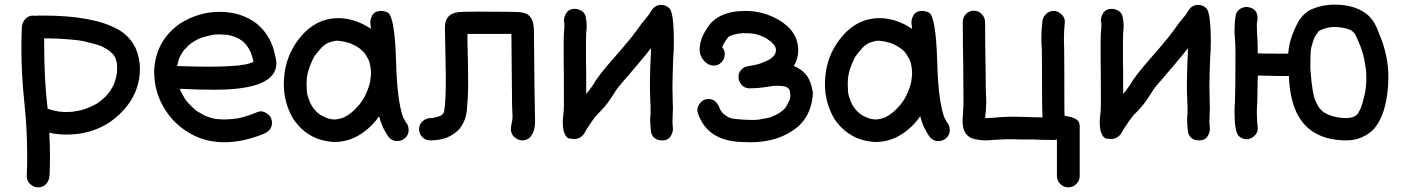

<svg xmlns="http://www.w3.org/2000/svg" viewBox="-20 -594 6033 826"><path d="M170 -429V-410Q170 -247 185 -126H186Q201 -120 233 -114H237Q248 -112 264 -112L290 -113Q291 -113 293.5 -113.5Q296 -114 298 -114Q300 -114 301 -115Q338 -120 358 -130L366 -133Q400 -148 411 -159Q412 -159 413.5 -160.5Q415 -162 417 -163Q433 -176 447 -193L448 -195Q453 -200 463 -218L471 -233V-235Q479 -254 482 -274L483 -280Q484 -294 484 -309Q484 -323 479 -336Q479 -343 468 -358V-359Q457 -370 452 -374Q452 -375 451 -375Q450 -375 450 -376Q435 -386 415 -396H414Q388 -406 339 -417L314 -421Q242 -429 170 -429ZM166 -527Q378 -527 485 -469Q537 -441 563 -388Q582 -345 582 -298Q582 -212 529 -141Q430 -15 265 -15Q228 -15 192 -23Q195 28 195 78Q195 121 193 163Q191 184 178 198Q165 212 144 212Q125 212 110 198Q95 184 95 163Q97 121 97 80Q97 -39 84.5 -156Q72 -273 72 -390Q72 -434 74 -478Q76 -498 89 -512.5Q102 -527 123 -527L129 -526Q135 -527 166 -527Z M945 18Q816 18 723 -79Q643 -169 643 -289Q649 -417 752 -491Q833 -543 924 -543Q1020 -543 1086 -491Q1150 -437 1165 -348Q1169 -335 1169 -322Q1169 -208 904 -208Q828 -208 754 -212L756 -205L763 -191L775 -170L784 -158V-157Q801 -138 822 -120L827 -116L862 -96Q863 -96 865 -95Q867 -94 869 -93.5Q871 -93 872 -92Q886 -87 904 -83Q909 -83 911 -82L941 -80Q960 -80 979 -82Q984 -82 984 -83Q1016 -83 1088 -112Q1095 -115 1103 -115Q1114 -115 1128 -106Q1150 -92 1150 -65Q1150 -33 1114 -18Q1025 18 945 18ZM884 -307Q944 -307 1004 -312Q1008 -313 1013 -313Q1013 -314 1015 -314Q1046 -317 1069 -327H1070Q1070 -338 1060 -365Q1060 -368 1058 -370V-371Q1049 -389 1042 -397V-398Q1034 -408 1024 -416L1022 -418Q1009 -428 996 -433L991 -435Q974 -442 957 -444L925 -446Q903 -446 893 -444L862 -436Q833 -430 803 -408Q800 -408 797 -403H796Q789 -397 783 -390L771 -378Q759 -360 753 -348V-347Q753 -346 752 -346Q748 -336 746 -326.5Q744 -317 742 -310Q825 -307 884 -307Z M1300 -204Q1300 -207 1299 -208ZM1423 -80Q1441 -82 1458 -88Q1495 -106 1525 -143Q1526 -143 1526 -144Q1546 -169 1557 -196Q1574 -236 1574 -258Q1576 -267 1576 -285Q1575 -297 1573.5 -307.5Q1572 -318 1566 -336Q1566 -337 1565 -337Q1562 -345 1550 -363Q1547 -366 1545 -370Q1530 -384 1528 -385Q1518 -393 1499 -402Q1496 -403 1494 -405Q1463 -417 1428 -419Q1426 -418 1419 -418L1395 -411Q1382 -406 1367 -393Q1348 -373 1332 -351Q1311 -310 1304 -280Q1301 -260 1300 -258L1299 -232L1300 -206Q1300 -187 1311 -161Q1311 -159 1313 -155Q1327 -124 1351 -105Q1355 -103 1363 -97L1382 -88Q1400 -80 1423 -80ZM1574 -258 1575 -263V-259ZM1420 17Q1304 12 1240 -85Q1201 -154 1201 -230Q1201 -364 1292 -456Q1354 -516 1435 -516Q1507 -516 1576 -470L1573 -497Q1573 -511 1580 -525Q1590 -547 1620 -547Q1633 -547 1648 -540Q1678 -525 1684 -329Q1688 -161 1715 -87H1716L1725 -69Q1738 -56 1738 -33Q1738 -15 1724 -1Q1710 13 1687 13Q1669 13 1653 -3Q1623 -44 1611 -94Q1577 -45 1528 -14.5Q1479 16 1420 17Z M2227 10Q2215 10 2203 3Q2178 -12 2178 -38Q2178 -51 2182 -68Q2185 -79 2185 -90L2183 -142L2180 -448H1991V-412Q1994 -319 1994 -226Q1994 -179 1989 -128Q1986 -76 1957 -40Q1912 10 1831 10Q1811 10 1797 -4Q1783 -18 1783 -38Q1783 -58 1797 -71.5Q1811 -85 1831 -86Q1845 -86 1847 -88Q1856 -89 1864 -92Q1866 -92 1872 -95Q1874 -95 1879 -98.5Q1884 -102 1884.5 -103.5Q1885 -105 1887 -106Q1890 -111 1890 -113Q1890 -115 1891 -118Q1898 -155 1898 -261Q1898 -292 1897 -322L1894 -476Q1894 -543 1970 -543L2044 -544Q2118 -544 2181 -543Q2212 -543 2232 -539Q2277 -530 2277 -460Q2280 -118 2282 -71Q2282 -36 2267.5 -13Q2253 10 2227 10Z M2829 10Q2790 10 2781 -25Q2777 -54 2777 -83Q2777 -88 2778 -95.5Q2779 -103 2779 -131L2778 -154Q2776 -193 2776 -232Q2776 -284 2781 -387Q2742 -337 2639 -218L2637 -215Q2634 -212 2632 -208L2621 -191Q2592 -144 2562 -114Q2549 -102 2537 -87Q2537 -86 2536 -85Q2535 -84 2534 -82Q2533 -80 2530 -77Q2503 -39 2493 -19Q2476 4 2451 4Q2448 4 2431.5 2.5Q2415 1 2405 -30Q2401 -49 2401 -69Q2401 -82 2403 -96Q2406 -119 2406 -142Q2406 -309 2405 -334V-418Q2405 -442 2408 -478V-495L2407 -498Q2406 -501 2406 -506Q2406 -519 2414 -534Q2425 -556 2454 -556Q2466 -556 2481 -548Q2496 -540 2500 -520.5Q2504 -501 2504 -482Q2504 -468 2502 -455L2501 -417V-338Q2502 -308 2502 -191L2504 -192L2510 -200Q2511 -200 2511.5 -201Q2512 -202 2513 -203Q2514 -204 2514 -205Q2533 -229 2541 -245Q2565 -280 2592 -311Q2669 -399 2697 -434Q2699 -437 2702 -440.5Q2705 -444 2705 -445L2716 -459Q2744 -499 2761 -518L2774 -534V-535L2783 -549Q2798 -573 2825 -573Q2844 -573 2859 -559Q2879 -542 2879 -413Q2879 -377 2876 -340Q2873 -253 2873 -222L2874 -161L2875 -133L2873 -69L2875 -39Q2875 -25 2867 -11Q2856 10 2829 10Z M3209 18 3174 17Q3019 13 2981 -112L2980 -121Q2980 -135 2991 -149Q3004 -168 3029 -168Q3063 -168 3078 -123L3091 -105L3095 -103Q3101 -97 3107 -94L3113 -90L3129 -84H3130Q3171 -78 3224 -78Q3239 -78 3253 -81L3290 -88L3298 -91Q3312 -96 3329 -106L3340 -113Q3348 -119 3355 -126L3363 -136Q3363 -138 3364.5 -140Q3366 -142 3367 -144.5Q3368 -147 3370 -150Q3372 -153 3373.5 -157Q3375 -161 3376 -163Q3379 -169 3379 -172.5Q3379 -176 3379.5 -176.5Q3380 -177 3380 -179V-188Q3379 -190 3379 -193Q3379 -202 3376 -209L3374 -211Q3370 -215 3369 -216Q3368 -217 3366 -218L3354 -223H3350Q3340 -225 3323 -225Q3304 -225 3284 -221Q3243 -214 3201 -214Q3180 -216 3168.5 -231Q3157 -246 3157 -264Q3157 -281 3169 -294Q3181 -307 3197 -309Q3235 -315 3248 -320Q3250 -320 3251 -321Q3276 -330 3286 -336L3295 -341Q3306 -350 3307.5 -352Q3309 -354 3310.5 -356Q3312 -358 3314 -361Q3315 -364 3316 -366Q3317 -368 3317 -369Q3317 -370 3318 -379Q3318 -386 3317 -388L3313 -396L3310 -401Q3301 -410 3299.5 -412Q3298 -414 3296 -415.5Q3294 -417 3293.5 -417.5Q3293 -418 3272 -432Q3246 -444 3232 -447L3214 -450Q3204 -451 3183 -451H3181V-452Q3153 -450 3134 -444Q3125 -441 3123.5 -440.5Q3122 -440 3121 -439.5Q3120 -439 3119 -438.5Q3118 -438 3116.5 -437Q3115 -436 3114 -435L3113 -434Q3093 -409 3087 -391Q3098 -378 3098 -361Q3098 -345 3089 -332Q3074 -312 3050 -312Q3035 -312 3022 -321Q2990 -345 2990 -380Q2990 -427 3023 -474Q3068 -547 3188 -547Q3263 -547 3329 -509Q3414 -460 3414 -377Q3414 -341 3395 -310Q3455 -286 3470 -227Q3477 -205 3477 -191Q3477 -179 3474 -165Q3464 -96 3413 -49Q3332 18 3209 18Z M3628 -204Q3628 -207 3627 -208ZM3751 -80Q3769 -82 3786 -88Q3823 -106 3853 -143Q3854 -143 3854 -144Q3874 -169 3885 -196Q3902 -236 3902 -258Q3904 -267 3904 -285Q3903 -297 3901.5 -307.5Q3900 -318 3894 -336Q3894 -337 3893 -337Q3890 -345 3878 -363Q3875 -366 3873 -370Q3858 -384 3856 -385Q3846 -393 3827 -402Q3824 -403 3822 -405Q3791 -417 3756 -419Q3754 -418 3747 -418L3723 -411Q3710 -406 3695 -393Q3676 -373 3660 -351Q3639 -310 3632 -280Q3629 -260 3628 -258L3627 -232L3628 -206Q3628 -187 3639 -161Q3639 -159 3641 -155Q3655 -124 3679 -105Q3683 -103 3691 -97L3710 -88Q3728 -80 3751 -80ZM3902 -258 3903 -263V-259ZM3748 17Q3632 12 3568 -85Q3529 -154 3529 -230Q3529 -364 3620 -456Q3682 -516 3763 -516Q3835 -516 3904 -470L3901 -497Q3901 -511 3908 -525Q3918 -547 3948 -547Q3961 -547 3976 -540Q4006 -525 4012 -329Q4016 -161 4043 -87H4044L4053 -69Q4066 -56 4066 -33Q4066 -15 4052 -1Q4038 13 4015 13Q3997 13 3981 -3Q3951 -44 3939 -94Q3905 -45 3856 -14.5Q3807 16 3748 17Z M4527 6Q4521 8 4515 8Q4451 8 4427 6H4368Q4353 5 4321 5Q4298 5 4270 7L4223 10Q4199 10 4174 5Q4121 -7 4121 -73L4125 -147L4124 -315Q4122 -408 4122 -500Q4122 -520 4136 -534Q4150 -548 4170 -548Q4189 -548 4203 -534Q4217 -520 4218 -500Q4218 -404 4220 -307L4221 -211L4223 -154Q4222 -118 4218 -86Q4245 -86 4272 -89Q4305 -92 4338 -92L4382 -91Q4400 -90 4419 -90L4465 -89V-90Q4463 -116 4463 -207Q4463 -325 4462 -382Q4460 -406 4460 -429Q4460 -464 4464 -499Q4465 -518 4479 -532.5Q4493 -547 4513 -547Q4530 -547 4545.5 -533.5Q4561 -520 4561 -501V-499Q4557 -461 4557 -423L4558 -386Q4559 -327 4559 -142Q4559 -112 4560 -96L4566 -95Q4596 -90 4610.5 -80.5Q4625 -71 4625 -51V163Q4625 183 4610.5 197.5Q4596 212 4576 212Q4556 212 4541.5 197.5Q4527 183 4527 163Z M5139 10Q5100 10 5091 -25Q5087 -54 5087 -83Q5087 -88 5088 -95.5Q5089 -103 5089 -131L5088 -154Q5086 -193 5086 -232Q5086 -284 5091 -387Q5052 -337 4949 -218L4947 -215Q4944 -212 4942 -208L4931 -191Q4902 -144 4872 -114Q4859 -102 4847 -87Q4847 -86 4846 -85Q4845 -84 4844 -82Q4843 -80 4840 -77Q4813 -39 4803 -19Q4786 4 4761 4Q4758 4 4741.5 2.5Q4725 1 4715 -30Q4711 -49 4711 -69Q4711 -82 4713 -96Q4716 -119 4716 -142Q4716 -309 4715 -334V-418Q4715 -442 4718 -478V-495L4717 -498Q4716 -501 4716 -506Q4716 -519 4724 -534Q4735 -556 4764 -556Q4776 -556 4791 -548Q4806 -540 4810 -520.5Q4814 -501 4814 -482Q4814 -468 4812 -455L4811 -417V-338Q4812 -308 4812 -191L4814 -192L4820 -200Q4821 -200 4821.5 -201Q4822 -202 4823 -203Q4824 -204 4824 -205Q4843 -229 4851 -245Q4875 -280 4902 -311Q4979 -399 5007 -434Q5009 -437 5012 -440.5Q5015 -444 5015 -445L5026 -459Q5054 -499 5071 -518L5084 -534V-535L5093 -549Q5108 -573 5135 -573Q5154 -573 5169 -559Q5189 -542 5189 -413Q5189 -377 5186 -340Q5183 -253 5183 -222L5184 -161L5185 -133L5183 -69L5185 -39Q5185 -25 5177 -11Q5166 10 5139 10Z M5774 -86 5786 -87Q5804 -91 5804 -92L5814 -97Q5814 -98 5816 -99.5Q5818 -101 5821 -104L5831 -122Q5831 -123 5832 -124Q5833 -125 5833 -126.5Q5833 -128 5834 -129Q5843 -151 5853 -197Q5855 -214 5856 -216Q5858 -236 5858 -255Q5858 -300 5853 -314Q5847 -373 5808 -450Q5800 -459 5790 -465Q5761 -478 5716 -478Q5681 -476 5653 -460Q5637 -437 5635 -432Q5633 -427 5631 -423Q5619 -386 5619 -375Q5618 -368 5617 -301Q5625 -186 5641 -157Q5641 -155 5643 -153L5651 -136H5652L5657 -128L5672 -113Q5713 -86 5774 -86ZM5772 10Q5680 10 5620 -33Q5531 -98 5525 -267H5479Q5460 -267 5440.5 -268Q5421 -269 5398 -269Q5393 -269 5391 -268L5389 -156Q5387 -133 5387 -111Q5387 -77 5391 -42Q5391 -22 5375.5 -8.5Q5360 5 5343 5Q5324 5 5309 -9Q5291 -28 5291 -113Q5291 -136 5293 -159Q5295 -206 5295 -359Q5295 -412 5293 -424Q5291 -444 5291 -465Q5291 -497 5296 -529Q5301 -549 5319 -558Q5331 -564 5344 -564Q5390 -560 5390 -516Q5390 -503 5388 -501Q5388 -494 5387 -489Q5387 -463 5389 -433Q5391 -409 5391 -364L5500 -363H5522Q5526 -425 5560 -490Q5578 -528 5614 -550Q5663 -574 5723 -574Q5803 -574 5855 -537Q5891 -512 5912 -452Q5953 -358 5953 -260Q5953 -225 5948 -189Q5934 -83 5884 -32Q5835 10 5772 10Z"/></svg>

Font: Bad Comic
Style: Regular
Weight: 400
Designer: GGBotNet
Foundry: f0n7
Version: 0.9